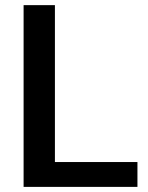

<svg xmlns="http://www.w3.org/2000/svg" viewBox="-20 -731 580 751"><path d="M517.6 -97.2V0H72.3V-710.9H194.8V-97.2Z"/></svg>

Font: Vazirmatn FD Medium
Style: Regular
Weight: 500
Designer: Saber Rastikerdar
Foundry: Saber Rastikerdar
Version: Version 33.003